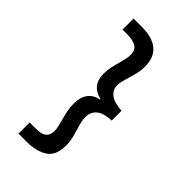

<svg xmlns="http://www.w3.org/2000/svg" viewBox="-285 -899 1131 1131"><g transform="rotate(45 281.0 -333.0)"><path d="M182.1 146.5H114.3V53.7H150.9Q182.1 53.7 202.9 50Q223.6 46.4 238.5 31.2Q253.4 16.1 253.4 -16.1Q253.4 -31.2 249.8 -48.1Q246.1 -64.9 238.8 -91.3Q229 -127.4 223.9 -153.1Q218.8 -178.7 218.8 -207Q218.8 -262.2 242.4 -293.9Q266.1 -325.7 311 -335.4V-339.4Q218.8 -360.4 218.8 -458Q218.8 -485.4 224.1 -511.5Q229.5 -537.6 238.8 -570.3Q246.6 -600.1 250 -616Q253.4 -631.8 253.4 -647Q253.4 -689.5 226.3 -704.8Q199.2 -720.2 150.9 -720.2H114.3V-812H182.1Q362.3 -812 362.3 -658.7Q362.3 -630.4 356.7 -605.2Q351.1 -580.1 340.8 -546.4Q332 -517.1 327.9 -499.8Q323.7 -482.4 323.7 -464.8Q323.7 -427.7 354.7 -404.5Q385.7 -381.3 448.2 -377.9V-296.4Q382.8 -293.5 353.3 -268.6Q323.7 -243.7 323.7 -202.1Q323.7 -181.6 327.9 -162.8Q332 -144 341.3 -113.3Q351.6 -80.6 356.9 -55.9Q362.3 -31.2 362.3 -2.9Q362.3 82.5 312 114.5Q261.7 146.5 182.1 146.5Z"/></g></svg>

Font: Reddit Mono
Style: Bold
Weight: 700
Designer: Stephen Hutchings
Foundry: Reddit
Version: Version 1.009